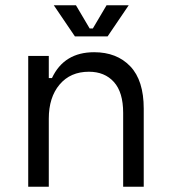

<svg xmlns="http://www.w3.org/2000/svg" viewBox="-20 -708 652 728"><path d="M87 0V-496H165V-412H177Q223 -510 337 -510Q423 -510 474 -456.5Q525 -403 525 -296V0H447V-280Q447 -358 412 -397Q377 -436 317 -436Q247 -436 206 -387.5Q165 -339 165 -258V0ZM264 -570 184 -688H268L320 -600H332L384 -688H468L388 -570Z"/></svg>

Font: Space Mono
Style: Regular
Weight: 400
Monospace: yes
Designer: Colophon Foundry + Benjamin Critton
Foundry: Colophon Foundry & Benjamin Critton
Version: Version 1.003; ttfautohint (v1.8.4.7-5d5b)